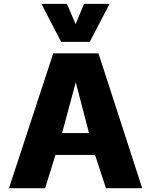

<svg xmlns="http://www.w3.org/2000/svg" viewBox="-20 -992 796 1012"><path d="M27.3 0 260.7 -710.9H499L729.5 0H538.6L481 -175.3H272.5L217.8 0ZM307.1 -290.5H449.2L379.4 -558.1ZM302.2 -771.5 198.2 -971.7H333L378.4 -864.7L422.9 -971.7H557.6L453.1 -771.5Z"/></svg>

Font: Comme ExtraBold
Style: Regular
Weight: 800
Version: Version 1.000;gftools[0.9.27]